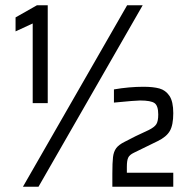

<svg xmlns="http://www.w3.org/2000/svg" viewBox="-20 -708 738 728"><path d="M104 -317V-619L39 -589V-642L120 -688H161V-317ZM462 -688H521L126 0H67ZM461 -53H637V0H406V-49Q406 -92 408.5 -112.5Q411 -133 420.5 -146Q430 -159 452 -170Q491 -191 544 -215Q566 -226 573 -237.5Q580 -249 580 -274Q580 -307 566 -317Q552 -327 511 -327Q494 -327 412 -319V-369Q470 -379 524 -379Q561 -379 584.5 -372.5Q608 -366 622.5 -344.5Q637 -323 637 -279Q637 -234 624 -211.5Q611 -189 578 -173L488 -129Q471 -121 466 -110Q461 -99 461 -76Z"/></svg>

Font: Assailand
Style: Regular
Weight: 400
Designer: Hector Gatti with collaboration of the Omnibus-Type team
Foundry: Omnibus-Type
Version: Version 0.072;October 19, 2019;FontCreator 12.0.0.2547 64-bi